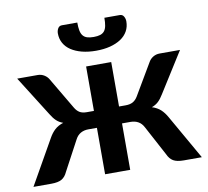

<svg xmlns="http://www.w3.org/2000/svg" viewBox="-80 -812 976 900"><g transform="rotate(-10 408.5 -361.5)"><path d="M809.5 0H724Q691 0 674 -10Q657 -20 647 -42.5L571 -184.5Q561.5 -203 545.8 -212Q530 -221 509 -221H468.5V0H349V-221H308Q287.5 -221 271.5 -212Q255.5 -203 246 -184.5L170 -42.5Q160 -20 143 -10Q126 0 93 0H8L128 -211.5Q140.5 -234 156.5 -248.8Q172.5 -263.5 197.5 -271.5Q179 -278 166 -290.2Q153 -302.5 141 -322.5L21 -513H118.5Q135.5 -513 149.8 -504.2Q164 -495.5 172 -480.5L259 -333Q268.5 -317 281.2 -309.2Q294 -301.5 315 -301.5H349V-513H468.5V-301.5H500Q521 -301.5 534.8 -309.2Q548.5 -317 558 -333L645 -480.5Q653 -495.5 667.2 -504.2Q681.5 -513 699 -513H796L676 -322.5Q664 -302.5 651 -290.2Q638 -278 619.5 -271.5Q644.5 -263.5 660.5 -248.8Q676.5 -234 689 -211.5ZM408.5 -643Q427 -643 439.5 -647Q452 -651 459.5 -660.2Q467 -669.5 470 -685Q473 -700.5 473 -723H546Q559 -723 565.2 -712.2Q571.5 -701.5 571.5 -688.5Q571.5 -663 560 -642.2Q548.5 -621.5 527 -607.2Q505.5 -593 475.5 -585.2Q445.5 -577.5 408.5 -577.5Q371.5 -577.5 341.5 -585.2Q311.5 -593 290 -607.2Q268.5 -621.5 257 -642.2Q245.5 -663 245.5 -688.5Q245.5 -701.5 251.8 -712.2Q258 -723 271 -723H344Q344 -700.5 347 -685Q350 -669.5 357.5 -660.2Q365 -651 377.2 -647Q389.5 -643 408.5 -643Z"/></g></svg>

Font: Lato 2
Style: Bold
Weight: 700
Designer: Lukasz Dziedzic with Adam Twardoch and Botio Nikoltchev
Foundry: tyPoland Lukasz Dziedzic
Version: Version 2.015; 2015-08-06; http://www.latofonts.com/